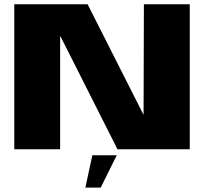

<svg xmlns="http://www.w3.org/2000/svg" viewBox="-20 -695 970 894"><path d="M46.5 0H260V-525H262L527 0H863.5V-675H650L648.5 -162H647.5L388 -675H46.5ZM377.5 178.5H449L523.5 28H410Z"/></svg>

Font: Anybody SemiExpanded ExtraBold
Style: Regular
Weight: 800
Width: 6
Version: Version 1.113;gftools[0.9.25]